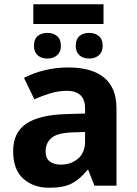

<svg xmlns="http://www.w3.org/2000/svg" viewBox="-20 -875 644 905"><path d="M302 -557Q412 -557 470.5 -509.5Q529 -462 529 -364V0H425L396 -74H392Q357 -30 318 -10Q279 10 211 10Q138 10 90 -32.5Q42 -75 42 -163Q42 -250 103 -291.5Q164 -333 286 -337L381 -340V-364Q381 -407 358.5 -427Q336 -447 296 -447Q256 -447 218 -435.5Q180 -424 142 -407L93 -508Q137 -531 190.5 -544Q244 -557 302 -557ZM381 -253 323 -251Q251 -249 223 -225Q195 -201 195 -162Q195 -128 215 -113.5Q235 -99 267 -99Q315 -99 348 -127.5Q381 -156 381 -208ZM468 -855V-762H137V-855ZM203 -720Q231 -720 249 -705Q267 -690 267 -659Q267 -630 249 -614.5Q231 -599 203 -599Q175 -599 157.5 -614.5Q140 -630 140 -659Q140 -690 157.5 -705Q175 -720 203 -720ZM400 -720Q428 -720 446 -705Q464 -690 464 -659Q464 -630 446 -614.5Q428 -599 400 -599Q372 -599 354.5 -614.5Q337 -630 337 -659Q337 -690 354.5 -705Q372 -720 400 -720Z"/></svg>

Font: Noto Sans IKEA
Style: Bold
Weight: 600
Designer: Monotype Design Team
Foundry: Monotype Imaging Inc.
Version: Version 2.001